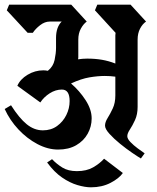

<svg xmlns="http://www.w3.org/2000/svg" viewBox="-42 -659 671 819"><path d="M328 -567Q314 -557 303 -537Q292 -517 292 -490V-422Q292 -418 292 -414Q292 -410 291 -406Q311 -409 330 -409Q364 -409 393 -404Q422 -399 450 -388V-497Q450 -502 450 -508Q450 -514 451 -519L363 -615L373 -639H515L581 -567Q566 -557 555.5 -537Q545 -517 545 -490V-203Q545 -171 534 -147Q523 -123 512 -106.5Q501 -90 501 -78Q501 -67 514.5 -53Q528 -39 545.5 -26Q563 -13 575 -5L559 17Q547 10 522 -7Q497 -24 470.5 -45.5Q444 -67 425 -88Q406 -109 406 -123Q406 -138 417 -155.5Q428 -173 439 -196.5Q450 -220 450 -252V-332Q428 -335 405 -335Q375 -335 339.5 -329Q304 -323 261 -303Q297 -272 323 -232Q349 -192 349 -154Q349 -119 332 -88.5Q315 -58 283 -39.5Q251 -21 206 -21Q162 -21 117.5 -44.5Q73 -68 36.5 -107Q0 -146 -22 -194L5 -210Q40 -155 72 -129Q104 -103 141 -103Q176 -103 201.5 -121.5Q227 -140 241 -168.5Q255 -197 255 -228Q255 -277 222 -277Q195 -277 170 -261Q145 -245 130 -222L32 -293Q44 -321 75.5 -340Q107 -359 143 -359Q148 -359 152.5 -358.5Q157 -358 162 -357Q185 -375 191 -403.5Q197 -432 197 -455V-497Q197 -543 221 -567H170Q149 -567 129 -551.5Q109 -536 98 -519H76L-13 -615L-3 -639H262ZM482 79Q466 102 429.5 121Q393 140 346 140Q321 140 288.5 130.5Q256 121 222.5 98Q189 75 159 34L180 20Q200 41 224.5 56Q249 71 286 71Q327 71 355 55Q383 39 402 18Z"/></svg>

Font: Jaini
Style: Regular
Weight: 400
Designer: Maithili Shingre, Girish Dalvi (Devanagari), Taresh Vohra (Latin)
Foundry: Ek Type
Version: Version 2.000; ttfautohint (v1.8.4.7-5d5b)